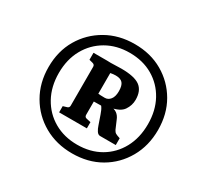

<svg xmlns="http://www.w3.org/2000/svg" viewBox="-126 -825 881 857"><g transform="rotate(30 314.5 -396.5)"><path d="M375 -386Q404 -382 417 -372.5Q430 -363 437 -345L455 -303Q460 -293 467 -289Q474 -285 490 -280V-245H409Q399 -245 391.5 -256Q384 -267 379 -283L363 -329Q356 -350 348 -361.5Q340 -373 331 -378ZM109 -397Q109 -327 138.5 -273.5Q168 -220 220 -190Q272 -160 339 -160Q407 -160 458.5 -190Q510 -220 539 -273.5Q568 -327 568 -397Q568 -467 539 -520Q510 -573 458.5 -603Q407 -633 339 -633Q272 -633 220 -603Q168 -573 138.5 -520Q109 -467 109 -397ZM56 -397Q56 -479 93 -542Q130 -605 194 -641.5Q258 -678 339 -678Q421 -678 484 -641.5Q547 -605 583.5 -542Q620 -479 620 -397Q620 -316 583.5 -252Q547 -188 484 -151.5Q421 -115 339 -115Q258 -115 194 -151.5Q130 -188 93 -252Q56 -316 56 -397ZM355 -365 291 -364V-406Q308 -404 320 -403.5Q332 -403 342 -403Q359 -403 370.5 -417.5Q382 -432 382 -460Q382 -489 371 -501.5Q360 -514 335 -514Q322 -514 308 -511V-296Q308 -284 319 -282L341 -277V-245H198V-277L218 -283Q228 -286 228 -297V-497Q228 -508 217 -511L198 -516V-552H268Q288 -551 305 -552Q322 -553 341 -553Q409 -553 437.5 -532Q466 -511 466 -464Q466 -435 449 -410Q432 -385 382 -377Z"/></g></svg>

Font: Rasa
Style: Bold Italic
Weight: 700
Italic angle: -7.10001°
Designer: Anna Giedrys (Yrsa+Rasa design), David Brezina (Yrsa art-direction, Rasa art-direction, design)
Foundry: Rosetta Type Foundry
Version: Version 2.004